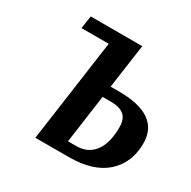

<svg xmlns="http://www.w3.org/2000/svg" viewBox="-147 -795 937 940"><g transform="rotate(30 322.0 -325.0)"><path d="M249 -578H95L106 -650H397L362 -401H409Q640 -401 640 -240Q640 -131 567.5 -65.5Q495 0 357 0H168ZM353 -338 315 -65H363Q427 -65 463 -112.5Q499 -160 499 -250Q499 -297 474 -317.5Q449 -338 400 -338Z"/></g></svg>

Font: Arsenal
Style: Bold Italic
Weight: 700
Italic angle: -9.10001°
Designer: Andrij Shevchenko
Foundry: Stairsfor
Version: Version 2.001;PS 002.001;hotconv 1.0.88;makeotf.lib2.5.64775